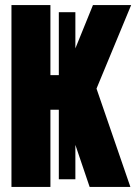

<svg xmlns="http://www.w3.org/2000/svg" viewBox="-20 -734 540 754"><path d="M25 0V-714H178V-439H211V-686H276V-544L345 -714H495L359 -386L492 0H332L276 -165V-30H211V-303H178V0Z"/></svg>

Font: Noto Sans Mono ExtraCondensed Black
Style: Regular
Weight: 900
Width: 2
Designer: Monotype Design Team
Foundry: Monotype Imaging Inc.
Version: Version 2.014